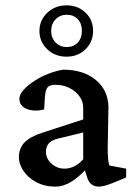

<svg xmlns="http://www.w3.org/2000/svg" viewBox="-20 -692 509 720"><path d="M187.5 7.8Q146.5 7.8 115.2 -9.3Q84 -26.4 67.4 -51.8Q50.8 -77.1 50.8 -102.5Q50.8 -135.7 71.8 -157.7Q92.8 -179.7 141.6 -195.3L292 -244.1V-289.1Q292 -311.5 277.8 -331.1Q263.7 -350.6 240.2 -362.3Q216.8 -374 187.5 -374Q167 -374 158.7 -364.7Q150.4 -355.5 148.4 -328.1L145.5 -281.2Q106.4 -272.5 79.6 -283.7Q52.7 -294.9 52.7 -321.3Q52.7 -337.9 68.8 -355.5Q85 -373 109.9 -389.2Q134.8 -405.3 163.1 -416Q191.4 -426.8 216.8 -430.7Q293 -430.7 339.4 -392.1Q385.7 -353.5 386.7 -290L383.8 -135.7Q383.8 -114.3 385.3 -97.2Q386.7 -80.1 390.6 -71.3L453.1 -59.6V-26.4L400.4 -4.9Q385.7 1 373 4.4Q360.4 7.8 350.6 7.8Q317.4 7.8 306.6 -27.3L293.9 -68.4L310.5 -66.4Q279.3 -30.3 248.5 -11.2Q217.8 7.8 187.5 7.8ZM221.7 -59.6Q241.2 -59.6 258.8 -68.4Q276.4 -77.1 292 -94.7V-195.3L196.3 -171.9Q172.9 -166 162.6 -153.8Q152.3 -141.6 152.3 -122.1Q152.3 -97.7 172.9 -78.6Q193.4 -59.6 221.7 -59.6ZM229.5 -479.5Q186.5 -479.5 157.2 -507.3Q127.9 -535.2 127.9 -576.2Q127.9 -616.2 157.2 -644Q186.5 -671.9 229.5 -671.9Q272.5 -671.9 300.8 -644.5Q329.1 -617.2 329.1 -576.2Q329.1 -535.2 300.8 -507.3Q272.5 -479.5 229.5 -479.5ZM230.5 -515.6Q255.9 -515.6 271.5 -532.2Q287.1 -548.8 287.1 -577.1Q287.1 -603.5 271.5 -620.1Q255.9 -636.7 230.5 -636.7Q205.1 -636.7 188.5 -619.6Q171.9 -602.5 171.9 -576.2Q171.9 -549.8 188.5 -532.7Q205.1 -515.6 230.5 -515.6Z"/></svg>

Font: Crimson Pro ExtraLight Medium
Style: Regular
Weight: 500
Version: Version 1.002